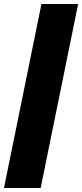

<svg xmlns="http://www.w3.org/2000/svg" viewBox="-20 -828 414 968"><path d="M0 120 189 -808H374L185 120Z"/></svg>

Font: Encode Sans Condensed Condensed Black
Style: Regular
Weight: 900
Width: 3
Designer: Multiple Designers
Foundry: Impallari Type
Version: Version 3.000; ttfautohint (v1.8.3) -l 8 -r 50 -G 200 -x 14 